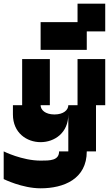

<svg xmlns="http://www.w3.org/2000/svg" viewBox="-20 -820 590 1040"><path d="M400 -250H350C350 -225 325 -200 275 -200C225 -200 200 -225 200 -250H250V-500H100V-250H50V-200C50 -100 125 -50 200 -50C275 -50 350 -100 350 -200V0H300C300 50 250 50 200 50C100 50 0 0 0 0V150C0 150 100 200 200 200C325 200 450 150 450 0H500V-250H550V-500H400ZM200 -550H450V-650H550V-800H400V-700H200Z"/></svg>

Font: LS-VG5000 Bold Shifted
Style: Regular
Weight: 400
Designer: Justin Bihan, 2021
Foundry: Justin Bihan, 2021
Version: Version 1.000;Glyphs 3.1.2 (3151)